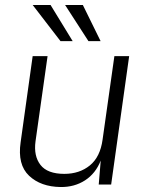

<svg xmlns="http://www.w3.org/2000/svg" viewBox="-20 -743 588 773"><path d="M224.5 10Q144 9 97 -35.5Q50 -80 63 -170L111.5 -517H171.5L123 -174Q115 -115 143 -79Q171 -43 239 -43Q300 -43 341.8 -77Q383.5 -111 393 -181L440.5 -517H500L427.5 0H377.5L385.5 -96.5Q365 -44.5 322.5 -17Q280 10.5 224.5 10ZM313.5 -723 385 -577.5H336L242 -723ZM183.5 -723 272.5 -577.5H223.5L111.5 -723Z"/></svg>

Font: Public Sans ExtraLight
Style: Italic
Weight: 200
Italic angle: -8°
Designer: The Public Sans project authors (U.S. Web Design System). Libre Franklin designed by Pablo Impallari and Rodrigo Fuenzal
Version: Version 1.007; ttfautohint (v1.8.1) -l 8 -r 50 -G 200 -x 14 